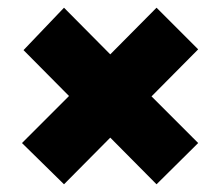

<svg xmlns="http://www.w3.org/2000/svg" viewBox="-20 -599 572 498"><path d="M146 -121 37 -228 159 -350 41 -469 146 -579 266 -458 386 -579 494 -471 373 -349 494 -228 386 -121 266 -242Z"/></svg>

Font: MuseoModerno Black
Style: Regular
Weight: 900
Designer: Pablo Cosgaya, Héctor Gatti, Marcela Romero, and the Authors of The MuseoModerno Project.
Foundry: Omnibus-Type Team
Version: Version 1.001